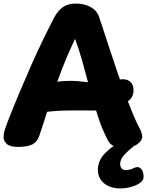

<svg xmlns="http://www.w3.org/2000/svg" viewBox="-23 -809 836 1077"><path d="M198 -49Q187 -15 160.5 0Q134 15 77 15Q31 15 14 -2.5Q-3 -20 -3 -38Q-3 -60 4.5 -82.5Q12 -105 19 -124Q53 -211 86.5 -290.5Q120 -370 152 -442.5Q184 -515 216 -581Q248 -647 279 -707Q301 -750 330.5 -769.5Q360 -789 400 -789Q450 -789 484.5 -770Q519 -751 531 -719Q534 -712 547 -672Q560 -632 580 -571Q600 -510 623.5 -440Q647 -370 672 -301Q697 -232 720 -176Q743 -120 760 -89Q766 -79 770.5 -65Q775 -51 775 -43Q775 -21 748.5 -1Q722 19 676 19Q644 19 620 12Q596 5 581 -24Q551 -81 526.5 -155.5Q502 -230 481 -309.5Q460 -389 439.5 -462.5Q419 -536 398 -591Q349 -487 312.5 -389.5Q276 -292 249 -206Q222 -120 198 -49ZM171 -262Q171 -289 185.5 -305.5Q200 -322 218.5 -330.5Q237 -339 248 -341Q270 -346 298 -350.5Q326 -355 367 -355.5Q408 -356 468 -348Q474 -347 499.5 -349Q525 -351 558 -354Q591 -357 619 -360Q647 -363 658 -364Q688 -367 707 -351Q726 -335 726 -301Q726 -269 703 -247.5Q680 -226 644.5 -213Q609 -200 572.5 -194.5Q536 -189 509 -189Q452 -189 406.5 -189.5Q361 -190 316.5 -188Q272 -186 216 -179Q201 -178 186 -204Q171 -230 171 -262ZM654 248Q595 248 560.5 219Q526 190 526 144Q526 95 561 56Q596 17 663 -20H752V-10Q700 32 675.5 58Q651 84 651 110Q651 126 659 135.5Q667 145 682 145Q702 145 715 139Q728 133 737 130Q752 125 764 134Q776 143 780 162Q785 184 779.5 197.5Q774 211 751 224Q732 235 706 241.5Q680 248 654 248Z"/></svg>

Font: Playpen Sans ExtraBold
Style: Regular
Weight: 800
Designer: Laura Meseguer, Veronika Burian, José Scaglione
Foundry: TypeTogether
Version: Version 1.001